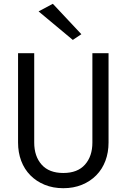

<svg xmlns="http://www.w3.org/2000/svg" viewBox="-20 -980 666 1010"><path d="M75 -700V-230Q75 -178 91.5 -134Q108 -90 139.5 -58Q171 -26 215 -8Q259 10 313 10Q367 10 411 -8Q455 -26 486.5 -58Q518 -90 534.5 -134Q551 -178 551 -230V-700H466V-230Q466 -158 427 -114Q388 -70 313 -70Q238 -70 199 -114Q160 -158 160 -230V-700ZM183 -920 363 -770 408 -800 258 -960Z"/></svg>

Font: Glinicke Jost Regular
Style: Regular
Weight: 400
Version: Version 3.710